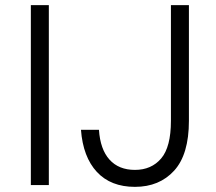

<svg xmlns="http://www.w3.org/2000/svg" viewBox="-20 -720 840 747"><path d="M100 -700H170V0H100ZM505 7Q411 7 357 -51Q303 -109 295 -215H365Q370 -139 406 -99Q442 -59 505 -59Q569 -59 607 -103.5Q645 -148 645 -250V-700H715V-250Q715 -119 657.5 -56Q600 7 505 7Z"/></svg>

Font: PT Root UI Web
Style: Regular
Weight: 400
Designer: Vitaly Kuzmin
Foundry: ParaType Ltd.
Version: Version 1.000W